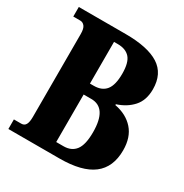

<svg xmlns="http://www.w3.org/2000/svg" viewBox="-166 -843 931 973"><g transform="rotate(30 300.0 -357.0)"><path d="M17 -56H60Q78 -56 86 -70.5Q94 -85 94 -115V-600Q94 -632 83.5 -645Q73 -658 58 -658H17V-714H291Q421 -714 486 -672.5Q551 -631 551 -540Q551 -476 516.5 -437.5Q482 -399 426 -381V-376Q495 -363 535 -318Q575 -273 575 -197Q575 -98 511 -49Q447 0 316 0H17ZM283 -406Q330 -406 353.5 -435.5Q377 -465 377 -531Q377 -596 353 -623Q329 -650 282 -650H260V-406ZM303 -64Q349 -64 373 -95.5Q397 -127 397 -200Q397 -342 305 -342H260V-64Z"/></g></svg>

Font: Noto Serif CondBlack
Style: Regular
Weight: 900
Width: 3
Designer: Monotype Design Team
Foundry: Monotype Imaging Inc.
Version: Version 1.001